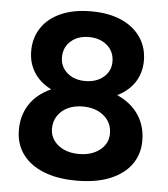

<svg xmlns="http://www.w3.org/2000/svg" viewBox="-52 -759 716 818"><g transform="rotate(5 306.0 -350.0)"><path d="M305 12Q221 12 162 -12.5Q103 -37 72.5 -80.5Q42 -124 42 -182Q42 -244 72.5 -291Q103 -338 162 -365Q221 -392 305 -391Q390 -392 449 -365Q508 -338 539 -291Q570 -244 570 -182Q570 -124 539 -80.5Q508 -37 449 -12.5Q390 12 305 12ZM305 -102Q360 -102 395 -129.5Q430 -157 430 -200Q430 -247 395 -276Q360 -305 305 -305Q269 -305 241.5 -292Q214 -279 198 -255Q182 -231 182 -200Q182 -171 198 -149Q214 -127 241.5 -114.5Q269 -102 305 -102ZM305 -337Q230 -337 176 -360.5Q122 -384 93.5 -425.5Q65 -467 65 -522Q65 -578 93.5 -621Q122 -664 176 -688Q230 -712 305 -712Q381 -712 435 -688Q489 -664 518 -621Q547 -578 547 -522Q547 -467 518 -425.5Q489 -384 435 -360.5Q381 -337 305 -337ZM305 -414Q353 -414 383.5 -440Q414 -466 414 -506Q414 -549 383.5 -575.5Q353 -602 305 -602Q258 -602 228 -575.5Q198 -549 198 -506Q198 -466 228 -440Q258 -414 305 -414Z"/></g></svg>

Font: Figtree
Style: Bold
Weight: 700
Designer: Erik Kennedy
Foundry: Erik Kennedy
Version: Version 2.001;gftools[0.9.30]